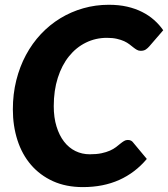

<svg xmlns="http://www.w3.org/2000/svg" viewBox="-20 -756 686 784"><path d="M346.5 -126Q374 -126 394.2 -130.2Q414.5 -134.5 429 -141Q443.5 -147.5 453.5 -155.2Q463.5 -163 471.5 -169.5Q479.5 -176 486.5 -180.2Q493.5 -184.5 501.5 -184.5Q509.5 -184.5 514.8 -181.8Q520 -179 522.5 -175.5L579.5 -107Q532 -50.5 466.8 -21.2Q401.5 8 318.5 8Q249.5 8 196.2 -16.2Q143 -40.5 106.5 -83Q70 -125.5 51.2 -183.8Q32.5 -242 32.5 -309.5Q32.5 -372 46.5 -428Q60.5 -484 86 -531.5Q111.5 -579 147.2 -617Q183 -655 226.5 -681.5Q270 -708 320 -722.2Q370 -736.5 424.5 -736.5Q465.5 -736.5 499.2 -728.8Q533 -721 560.2 -707.2Q587.5 -693.5 609 -674.5Q630.5 -655.5 646.5 -632.5L589.5 -566.5Q583.5 -559.5 575.5 -554Q567.5 -548.5 554.5 -548.5Q546 -548.5 539 -552.5Q532 -556.5 524.8 -562.2Q517.5 -568 508.5 -575Q499.5 -582 487 -587.8Q474.5 -593.5 457.2 -597.5Q440 -601.5 416.5 -601.5Q370.5 -601.5 330.8 -582Q291 -562.5 261.8 -526.2Q232.5 -490 216 -438.2Q199.5 -386.5 199.5 -322.5Q199.5 -276 210.8 -239.5Q222 -203 241.5 -177.8Q261 -152.5 288 -139.2Q315 -126 346.5 -126Z"/></svg>

Font: Lato ExtraBold
Style: Italic
Weight: 800
Italic angle: -7°
Designer: Lukasz Dziedzic with Adam Twardoch and Botio Nikoltchev
Foundry: tyPoland Lukasz Dziedzic
Version: Version 2.015; 2015-08-06; http://www.latofonts.com/